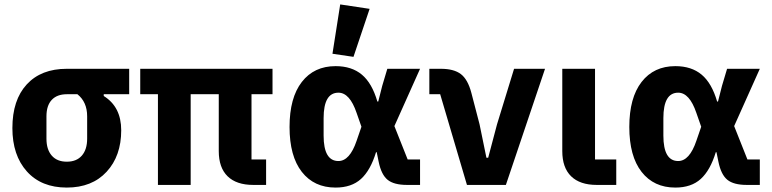

<svg xmlns="http://www.w3.org/2000/svg" viewBox="-20 -836 3489 868"><path d="M282 12Q167 12 101.5 -61Q36 -134 36 -257Q36 -384 101 -454.5Q166 -525 282 -525H564V-410H449V-402Q528 -353 528 -247Q528 -131 462 -59.5Q396 12 282 12ZM374 -209V-310Q374 -375 330 -410H282Q238 -410 214 -384.5Q190 -359 190 -310V-209Q190 -160 214 -132.5Q238 -105 282 -105Q326 -105 350 -132.5Q374 -160 374 -209Z M694 0V-410H614V-525H1212V-410H1117V-115H1183V0H1125Q1049 0 1009 -39Q969 -78 969 -153V-410H842V0Z M1578 -579 1483 -593 1518 -816 1651 -796ZM1497 12Q1400 12 1344.5 -59Q1289 -130 1289 -262Q1289 -394 1344.5 -465.5Q1400 -537 1497 -537Q1570 -537 1616 -498.5Q1662 -460 1686 -377H1690L1708 -448L1731 -525H1879L1763 -266L1823 -115H1879V0H1820Q1761 0 1732.5 -23Q1704 -46 1692 -104L1683 -148H1680Q1655 -66 1612 -27Q1569 12 1497 12ZM1510 -108Q1561 -108 1592 -199L1614 -263L1592 -326Q1561 -417 1510 -417Q1443 -417 1443 -302V-223Q1443 -108 1510 -108Z M2091 0 1970 -410H1921V-525H1973Q2032 -525 2063.5 -501Q2095 -477 2111 -416L2148 -274L2179 -123H2187L2227 -274L2304 -525H2444L2267 0Z M2678 0Q2602 0 2562 -39Q2522 -78 2522 -153V-525H2670V-115H2766V0Z M3033 12Q2936 12 2880.5 -59Q2825 -130 2825 -262Q2825 -394 2880.5 -465.5Q2936 -537 3033 -537Q3106 -537 3152 -498.5Q3198 -460 3222 -377H3226L3244 -448L3267 -525H3415L3299 -266L3359 -115H3415V0H3356Q3297 0 3268.5 -23Q3240 -46 3228 -104L3219 -148H3216Q3191 -66 3148 -27Q3105 12 3033 12ZM3046 -108Q3097 -108 3128 -199L3150 -263L3128 -326Q3097 -417 3046 -417Q2979 -417 2979 -302V-223Q2979 -108 3046 -108Z"/></svg>

Font: Anuphan
Style: Bold
Weight: 700
Designer: Mike Abbink, Paul van der Laan, Pieter van Rosmalen, Mint Tantisuwanna
Foundry: Bold Monday; Cadson Demak
Version: Version 3.002;hotconv 1.0.109;makeotfexe 2.5.65596